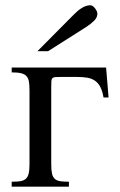

<svg xmlns="http://www.w3.org/2000/svg" viewBox="-20 -701 452 721"><path d="M368.7 -335Q364.7 -358.9 356.9 -374Q349.1 -389.2 336.9 -397.7Q324.7 -406.2 307.9 -409.2Q291 -412.1 269 -412.1H210.9Q196.3 -412.1 188.5 -411.6Q180.7 -411.1 177 -407.5Q173.3 -403.8 172.9 -396Q172.4 -388.2 172.4 -373.5V-84.5Q172.4 -62 175.3 -49.1Q178.2 -36.1 185.8 -29.3Q193.4 -22.5 206.3 -20.5Q219.2 -18.6 238.8 -18.6V0H23.9V-18.6Q43 -18.6 55.9 -20.5Q68.8 -22.5 76.7 -29.3Q84.5 -36.1 87.6 -49.1Q90.8 -62 90.8 -84.5V-360.8Q90.8 -381.3 88.6 -394.5Q86.4 -407.7 79.3 -415.3Q72.3 -422.9 59.1 -426Q45.9 -429.2 23.9 -429.2V-447.3H378.4L387.7 -335ZM345.7 -649.4Q345.7 -635.3 333.3 -623Q320.8 -610.8 305.2 -600.6L160.6 -508.8H120.6L259.3 -648.4Q272 -661.6 287.8 -671.4Q303.7 -681.2 319.8 -681.2Q323.7 -681.2 328.1 -678.2Q332.5 -675.3 336.4 -670.4Q340.3 -665.5 343 -659.9Q345.7 -654.3 345.7 -649.4Z"/></svg>

Font: Doulos SIL
Style: Regular
Weight: 400
Designer: Walt Agee, Victor Gaultney, Peter Martin, Debbi Hosken
Foundry: SIL International
Version: Version 4.110; 2011; Maintenance release